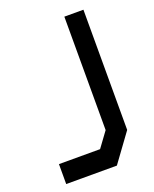

<svg xmlns="http://www.w3.org/2000/svg" viewBox="-133 -776 682 851"><g transform="rotate(-20 208.0 -350.0)"><path d="M269 0H30V-94H224L276 -165V-700H366V-133Z"/></g></svg>

Font: Turret Road
Style: Bold
Weight: 700
Designer: Noponies
Foundry: Noponies
Version: Version 1.001; ttfautohint (v1.8)